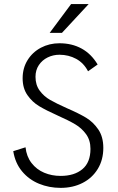

<svg xmlns="http://www.w3.org/2000/svg" viewBox="-20 -912 579 940"><path d="M44.9 -171.9 105 -190.9Q109.9 -145.5 134.5 -113.8Q159.2 -82 196.3 -66.4Q233.4 -50.8 276.9 -50.8Q343.8 -50.8 383.3 -83.7Q422.9 -116.7 422.9 -183.1Q422.9 -225.6 401.4 -255.1Q379.9 -284.7 348.1 -303.5Q316.4 -322.3 262.7 -346.2Q206.1 -371.6 171.9 -392.1Q137.7 -412.6 114.3 -446.3Q90.8 -480 90.8 -528.8Q90.8 -578.6 115 -617.7Q139.2 -656.7 180.4 -678.5Q221.7 -700.2 271 -700.2Q332 -700.2 379.4 -674.3Q426.8 -648.4 458 -596.2L411.1 -563Q390.1 -603.5 353 -623.8Q315.9 -644 271 -644Q240.2 -644 213.4 -630.9Q186.5 -617.7 170.2 -593.3Q153.8 -568.8 153.8 -536.1Q153.8 -496.1 174.3 -468.3Q194.8 -440.4 225.3 -422.9Q255.9 -405.3 307.6 -382.3Q366.2 -356.9 401.4 -335.7Q436.5 -314.5 461.2 -278.3Q485.8 -242.2 485.8 -188Q485.8 -129.4 458.7 -85Q431.6 -40.5 384.3 -16.4Q336.9 7.8 276.9 7.8Q220.2 7.8 170.9 -12.5Q121.6 -32.7 87.9 -73.2Q54.2 -113.8 44.9 -171.9ZM223.1 -751 328.1 -892.1H414.1L283.2 -751Z"/></svg>

Font: Acari Sans Light
Style: Regular
Weight: 300
Designer: Alfredo Marco Pradil and Stefan Peev
Foundry: Hanken Design Co.
Version: Version 1.045;January 11, 2019;FontCreator 11.5.0.2425 64-bi